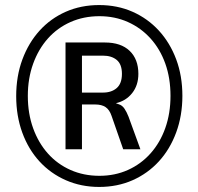

<svg xmlns="http://www.w3.org/2000/svg" viewBox="-20 -732 784 759"><path d="M372 7Q301 7 240.5 -19.5Q180 -46 136 -94Q92 -142 68 -208Q44 -274 44 -352Q44 -431 68.5 -497Q93 -563 136.5 -611Q180 -659 240 -685.5Q300 -712 372 -712Q444 -712 504 -685.5Q564 -659 608 -611Q652 -563 676.5 -497.5Q701 -432 701 -353Q701 -275 676.5 -208.5Q652 -142 608 -94Q564 -46 504 -19.5Q444 7 372 7ZM373 -37Q434 -37 485.5 -60Q537 -83 575 -125.5Q613 -168 633.5 -226Q654 -284 654 -353Q654 -423 633.5 -480.5Q613 -538 575 -580Q537 -622 485.5 -645Q434 -668 373 -668Q311 -668 259 -645Q207 -622 169.5 -580Q132 -538 111 -480Q90 -422 90 -353Q90 -283 111 -225Q132 -167 169.5 -125Q207 -83 259 -60Q311 -37 373 -37ZM239 -142V-564H395Q458 -564 492.5 -531Q527 -498 527 -440Q527 -395 502.5 -364Q478 -333 438 -324L449 -320Q463 -316 472 -302.5Q481 -289 488 -271L535 -142H467L421 -274Q413 -298 397.5 -308.5Q382 -319 356 -319H294L304 -326V-142ZM304 -366H387Q421 -366 441.5 -384Q462 -402 462 -440Q462 -478 441.5 -495Q421 -512 387 -512H304Z"/></svg>

Font: Nunito Sans 7pt SemiCondensed
Style: Regular
Weight: 400
Width: 4
Designer: Vernon Adams
Foundry: Vernon Adams
Version: Version 3.101;gftools[0.9.27]